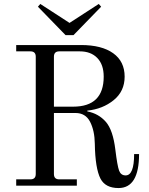

<svg xmlns="http://www.w3.org/2000/svg" viewBox="-20 -940 756 972"><path d="M172 -906 184 -920 332 -824 480 -920 492 -906 352 -762H312ZM253 -400H350Q505 -400 505 -552Q505 -613 472.5 -646.5Q440 -680 384 -680H280Q253 -680 253 -653ZM62 0V-32H134Q161 -32 161 -59V-653Q161 -680 134 -680H62V-712H390Q495 -712 553 -670.5Q611 -629 611 -552Q611 -478 555.5 -433Q500 -388 422 -380V-376Q479 -365 515.5 -323.5Q552 -282 564 -182Q574 -100 583 -76Q592 -52 616 -52Q659 -52 659 -160H684Q684 12 580 12Q514 12 489 -35Q462 -87 460 -212Q459 -279 436 -323.5Q413 -368 362 -368H253V-59Q253 -32 280 -32H369V0Z"/></svg>

Font: Old Standard TT
Style: Regular
Weight: 400
Designer: Alexey Kryukov <alexios@thessalonica.org.ru>
Version: Version 1.0